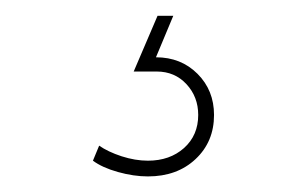

<svg xmlns="http://www.w3.org/2000/svg" viewBox="-20 -24 390 244"><path d="M252 122.1Q252 156.2 228.5 178.2Q205.1 200.2 168 200.2Q149.9 200.2 129.9 194.6Q109.9 189 98.1 180.2L106 161.1Q117.2 168.9 134.5 174.6Q151.9 180.2 168 180.2Q195.8 180.2 213.9 164.1Q231.9 147.9 231.9 122.1Q231.9 99.1 217 83Q202.1 66.9 179.2 66.9H149.9L180.2 -3.9H200.2L178.2 48.8Q210 48.8 231 69.8Q252 90.8 252 122.1Z"/></svg>

Font: Montserrat
Style: Thin
Weight: 250
Designer: Julieta Ulanovsky
Foundry: Julieta Ulanovsky
Version: Version 1.000;PS 002.000;hotconv 1.0.70;makeotf.lib2.5.58329